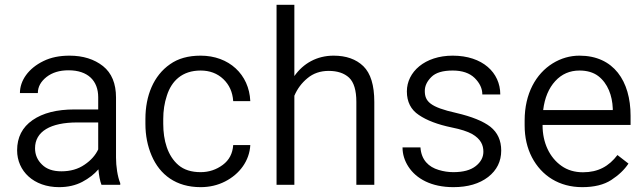

<svg xmlns="http://www.w3.org/2000/svg" viewBox="-20 -770 2685 800"><path d="M481 0V-6.8C469.7 -33.7 463.4 -77.6 463.4 -113.3V-363.8C463.4 -421.9 445.3 -465.8 409.2 -494.6C372.6 -523.4 326.2 -538.1 269.5 -538.1C228 -538.1 191.9 -530.8 161.1 -515.6C98.6 -485.4 63 -434.6 63 -382.3H137.7C137.7 -408.2 149.9 -430.2 173.8 -449.2C197.8 -467.8 228 -477.1 265.6 -477.1C346.2 -477.1 389.2 -433.6 389.2 -364.7V-314H290.5C216.8 -314 158.7 -299.3 115.7 -269.5C72.8 -239.7 51.3 -197.8 51.3 -143.6C51.3 -57.1 120.6 9.8 226.1 9.8C262.7 9.8 294.9 2.4 322.8 -12.2C350.6 -26.9 373 -44.4 390.1 -64.5C392.1 -40.5 396.5 -15.6 402.8 0ZM235.8 -56.2C200.7 -56.2 173.8 -65.4 154.8 -84.5C135.7 -103 126 -125.5 126 -152.3C126 -222.2 190.4 -259.8 301.8 -259.8H389.2V-147.5C377.9 -123.5 359.4 -102.1 332.5 -84C305.7 -65.4 273.4 -56.2 235.8 -56.2Z M815.9 -52.7C777.3 -52.7 746.6 -62.5 723.6 -82C678.2 -120.6 660.2 -185.5 660.2 -253.9V-274.4C660.2 -308.1 665 -340.8 675.3 -371.6C694.8 -433.1 739.3 -476.1 815.9 -476.1C853.5 -476.1 885.3 -464.4 910.6 -440.4C935.5 -416.5 949.2 -386.2 951.7 -348.6H1022.9C1018.1 -460 934.1 -538.1 815.9 -538.1C764.6 -538.1 722.2 -526.4 688.5 -502.4C620.1 -455.1 585.9 -371.6 585.9 -274.4V-253.9C585.9 -205.6 594.7 -161.6 611.8 -121.6C646 -41.5 713.9 9.8 815.9 9.8C852.5 9.8 886.7 2 917.5 -13.7C979 -44.9 1019.5 -100.6 1022.9 -165.5H951.7C949.2 -130.4 935.1 -103 908.2 -83C881.3 -63 850.6 -52.7 815.9 -52.7Z M1132.3 -750V0H1206.5V-371.1C1218.8 -399.9 1236.8 -424.3 1261.2 -444.3C1285.2 -464.4 1314.9 -474.6 1349.6 -474.6C1385.7 -474.6 1414.1 -465.3 1434.6 -446.3C1454.6 -427.2 1464.8 -393.6 1464.8 -345.7V0H1539.6V-345.2C1539.6 -415 1524.4 -464.4 1494.1 -494.1C1463.9 -523.4 1422.4 -538.1 1370.1 -538.1C1300.3 -538.1 1243.7 -505.9 1206.5 -453.1V-750Z M1994.1 -137.7C1994.1 -114.7 1983.4 -94.7 1962.4 -78.1C1940.9 -61 1909.7 -52.7 1869.1 -52.7C1848.6 -52.7 1828.1 -55.7 1807.6 -62C1766.6 -74.2 1735.4 -103 1731.9 -155.8H1657.2C1657.2 -127.4 1665.5 -100.6 1681.6 -75.7C1714.4 -24.9 1777.8 9.8 1869.1 9.8C1929.2 9.8 1977.5 -4.4 2014.2 -32.7C2050.3 -61 2068.4 -97.7 2068.4 -142.6C2068.4 -185.1 2053.2 -217.8 2023.4 -241.7C1993.2 -265.1 1945.8 -284.2 1881.3 -299.3C1771.5 -323.7 1750 -347.7 1750 -391.1C1750 -412.1 1759.3 -431.2 1777.3 -449.2C1795.4 -467.3 1824.7 -476.1 1866.2 -476.1C1905.8 -476.1 1936.5 -465.8 1958 -444.8C1979 -423.8 1989.7 -401.4 1989.7 -376.5H2064.5C2064.5 -467.3 1990.7 -538.1 1866.2 -538.1C1750 -538.1 1675.3 -470.2 1675.3 -389.2C1675.3 -345.7 1691.9 -313 1725.1 -291C1757.8 -268.6 1803.7 -251 1862.8 -238.8C1899.9 -231.4 1927.7 -222.2 1946.8 -211.9C1983.9 -190.4 1994.1 -165 1994.1 -137.7Z M2405.8 9.8C2455.6 9.8 2496.1 0 2526.9 -20C2557.6 -40 2581.5 -62.5 2598.6 -88.4L2552.7 -124C2517.1 -77.1 2472.2 -52.2 2409.2 -52.2C2374.5 -52.2 2344.7 -61 2319.8 -78.6C2269.5 -113.8 2240.7 -175.8 2240.7 -247.6V-249.5H2607.4V-287.6C2607.4 -432.1 2537.1 -538.1 2394.5 -538.1C2355 -538.1 2317.4 -527.3 2282.7 -505.9C2212.9 -462.4 2166 -379.9 2166 -268.1V-247.6C2166 -197.8 2176.3 -153.3 2196.3 -114.7C2236.8 -37.1 2310.5 9.8 2405.8 9.8ZM2394.5 -476.1C2426.3 -476.1 2452.6 -468.3 2472.7 -453.1C2512.7 -422.4 2531.2 -371.1 2533.2 -318.4V-311.5H2243.2C2249.5 -362.8 2266.6 -402.8 2293.5 -432.1C2320.3 -461.4 2354 -476.1 2394.5 -476.1Z"/></svg>

Font: Vazirmatn Light
Style: Regular
Weight: 300
Designer: Saber Rastikerdar
Foundry: Saber Rastikerdar
Version: Version 33.003